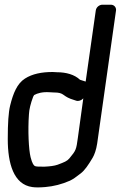

<svg xmlns="http://www.w3.org/2000/svg" viewBox="-20 -769 513 816"><path d="M334 -351 311 -184C304 -132 303 -130 275 -96C265 -84 254 -80 225 -69C198 -59 137 -59 129 -63C124 -65 117 -73 110 -101C102 -133 98 -213 103 -283C104 -304 110 -329 121 -358C123 -362 124 -364 125 -365C139 -373 161 -379 190 -377C196 -377 203 -376 209 -376C252 -376 244 -363 280 -349L304 -341C314 -338 326 -342 334 -351ZM344 -422C343 -423 343 -423 342 -423L320 -430C297 -452 261 -462 222 -462C217 -462 211 -463 204 -463C157 -463 117 -455 86 -435C53 -414 36 -373 23 -320C16 -291 13 -245 13 -178C13 -74 38 15 117 26C131 28 148 28 172 26C208 23 243 14 277 -1C290 -7 304 -17 323 -32C340 -45 355 -67 374 -99C381 -111 389 -132 393 -159L473 -724C475 -735 467 -749 451 -749H415C404 -749 389 -740 387 -724Z"/></svg>

Font: Reckless Catfish
Style: HeavyIt
Weight: 400
Foundry: Cannot Into Space Fonts
Version: Version 0.2894